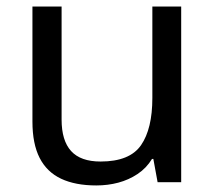

<svg xmlns="http://www.w3.org/2000/svg" viewBox="-20 -556 658 586"><path d="M533 -536V0H461L448 -71H444Q427 -43 400 -25Q373 -7 341 1.5Q309 10 274 10Q210 10 166.5 -10.5Q123 -31 101 -74Q79 -117 79 -185V-536H168V-191Q168 -127 197 -95Q226 -63 287 -63Q376 -63 410.5 -113Q445 -163 445 -257V-536Z"/></svg>

Font: bangla115
Style: Regular
Weight: 400
Designer: Jelle Bosma - Monotype Design Team
Foundry: Monotype Imaging Inc.
Version: Version 2.003